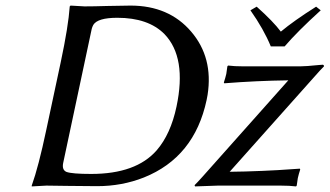

<svg xmlns="http://www.w3.org/2000/svg" viewBox="-20 -668 1186 691"><path d="M207.5 -82Q202.1 -56.6 219.2 -49.3Q239.3 -42 308.1 -42Q469.7 -42 543.9 -127Q594.2 -185.1 615.2 -284.2Q652.8 -461.4 571.8 -545.4Q513.7 -604 402.3 -604Q331.5 -604 315.9 -578.6Q312 -571.3 310.1 -564ZM284.2 -645Q316.4 -645 366.7 -646.5Q418 -647.9 449.7 -647.9Q587.9 -647.9 668 -554.2Q748 -460.9 727.1 -326.7Q725.6 -316.9 723.6 -308.1Q679.7 -102.1 498 -29.3Q418.9 2 329.6 2Q273.4 2 219.7 1Q178.2 0 147 0L94.2 2.9V0Q118.7 -68.4 146.5 -200.2L198.7 -444.8Q226.1 -573.7 231 -645L233.9 -647.9Q235.8 -647.9 284.2 -645ZM954.6 -501Q929.2 -563 881.3 -630.9L903.8 -644Q963.4 -590.8 990.7 -554.2Q1037.6 -593.3 1117.7 -644L1134.3 -630.9Q1050.8 -555.2 1004.4 -501ZM806.6 -49.8Q860.8 -50.3 923.8 -53Q986.8 -55.7 1022.9 -58.6L1059.1 -61L1060.5 -58.1Q1055.2 -42 1051.8 -26.9Q1051.3 -23.4 1047.9 0L1045.4 2.9Q1022.9 0 990.2 0H764.2L682.1 2.9L680.2 -1.5Q688.5 -9.3 709 -32.2L1017.6 -378.9Q902.8 -377.4 787.1 -368.2L785.6 -371.1Q791 -387.2 794.4 -401.9Q794.9 -405.3 798.3 -429.2L800.8 -432.1Q823.2 -429.2 856 -429.2H1060.1Q1080.6 -429.2 1128.4 -434.1Q1140.6 -435.5 1142.1 -435.1Q1146.5 -433.1 1146 -429.2Q1135.7 -419.4 1107.4 -387.2Z"/></svg>

Font: Linux Biolinum Slanted O
Style: Slanted
Weight: 400
Designer: Philipp H. Poll
Foundry: Philipp H. Poll
Version: Version 1.0.4